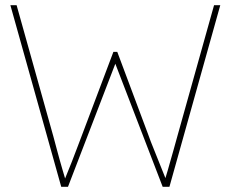

<svg xmlns="http://www.w3.org/2000/svg" viewBox="-20 -720 889 740"><path d="M216 0 20 -700H44L186 -193Q194 -163 199.5 -142.5Q205 -122 210 -104Q215 -86 221 -65.5Q227 -45 236 -15H224Q244 -64 257 -97Q270 -130 279 -154.5Q288 -179 297 -202L417 -520H432L551 -202Q555 -190 561.5 -173.5Q568 -157 582.5 -121Q597 -85 625 -15H612Q622 -47 627 -65Q632 -83 635 -93.5Q638 -104 641 -114.5Q644 -125 649 -142.5Q654 -160 663 -193L805 -700H829L633 0H607L415 -499H434L242 0Z"/></svg>

Font: Mach Thin
Style: Regular
Weight: 250
Version: Version 1.002